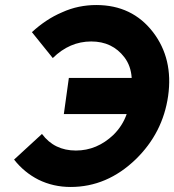

<svg xmlns="http://www.w3.org/2000/svg" viewBox="-20 -732 693 764"><path d="M363 -712Q506 -712 589 -604Q670 -498 649 -350Q628 -203 520 -98Q406 12 261 12Q192 12 133 -17Q76 -46 36 -97L147 -199Q196 -133 282 -133Q366 -133 432 -196Q450 -214 463 -234.5Q476 -255 484 -278H234L254 -422H504Q501 -470 475 -504Q427 -567 343 -567Q257 -567 190 -501L107 -604Q134 -629 164 -649Q194 -669 227 -683Q260 -698 294 -705Q328 -712 363 -712Z"/></svg>

Font: Unageo
Style: Bold-Italic
Weight: 700
Designer: Richard Sepsi
Foundry: Richard Sepsi
Version: Version 2.000